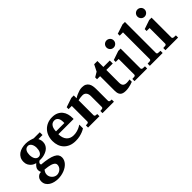

<svg xmlns="http://www.w3.org/2000/svg" viewBox="80 -1716 2923 2923"><g transform="rotate(-45 1541.5 -254.5)"><path d="M387.2 68.8Q387.2 51.3 376.5 38.6Q365.7 25.9 348.6 16.8Q331.5 7.8 310.1 2Q288.6 -3.9 267.1 -7.6Q245.6 -11.2 226.6 -12.9Q207.5 -14.6 194.8 -16.1Q189.9 -8.8 184.6 -1Q179.2 6.8 174.6 16.1Q169.9 25.4 167 36.9Q164.1 48.3 164.1 62Q163.6 85.9 173.3 106.7Q183.1 127.4 198.7 142.8Q214.4 158.2 234.1 167Q253.9 175.8 273.9 175.8Q293.9 175.8 314.2 168.2Q334.5 160.6 350.6 146.7Q366.7 132.8 377 113Q387.2 93.3 387.2 68.8ZM346.2 -335.9Q346.2 -356.4 341.6 -377.2Q336.9 -397.9 327.4 -414.3Q317.9 -430.7 303.7 -440.9Q289.6 -451.2 271 -451.2Q248.5 -451.2 232.9 -441.2Q217.3 -431.2 207.8 -414.6Q198.2 -397.9 194.1 -377.2Q189.9 -356.4 189.9 -335Q189.9 -313 194.6 -291.3Q199.2 -269.5 208.7 -252.7Q218.3 -235.8 233.4 -225.3Q248.5 -214.8 269 -214.8Q289.6 -214.8 304 -225.3Q318.4 -235.8 327.9 -253.2Q337.4 -270.5 341.8 -292.2Q346.2 -314 346.2 -335.9ZM458 -410.2Q463.4 -399.4 467.8 -387.2Q471.7 -376.5 474.9 -363Q478 -349.6 478 -334Q478 -300.3 466.8 -274.7Q455.6 -249 436.8 -230.2Q418 -211.4 393.6 -198.7Q369.1 -186 342.5 -178.7Q315.9 -171.4 289.1 -168.9Q262.2 -166.5 238.8 -168Q230 -162.1 222.9 -155.8Q215.8 -149.4 211.9 -142.3Q208 -135.3 207.8 -127Q207.5 -118.7 211.9 -107.9Q293.9 -101.1 351.8 -88.9Q409.7 -76.7 446.3 -58.6Q482.9 -40.5 499.5 -15.9Q516.1 8.8 516.1 40Q516.1 68.8 505.1 94.2Q494.1 119.6 475.1 140.9Q456.1 162.1 430.2 179Q404.3 195.8 374.3 207.3Q344.2 218.8 311.5 224.9Q278.8 231 246.1 231Q206.5 231 168.2 221.9Q129.9 212.9 99.6 193.8Q69.3 174.8 50.8 145.5Q32.2 116.2 32.2 76.2Q32.2 44.9 43.9 24.2Q55.7 3.4 71.8 -9Q87.9 -21.5 104.7 -25.9Q121.6 -30.3 131.8 -28.8Q125 -42.5 122.1 -57.4Q119.1 -72.3 119.1 -82Q119.1 -94.7 122.6 -106.2Q126 -117.7 132.8 -128.7Q139.6 -139.6 150.1 -150.9Q160.6 -162.1 174.8 -174.8Q161.6 -177.7 140.9 -187Q120.1 -196.3 100.3 -214.1Q80.6 -231.9 66.2 -259Q51.8 -286.1 51.8 -325.2Q51.8 -370.1 69.1 -403.1Q86.4 -436 116.5 -457.5Q146.5 -479 186.8 -489.5Q227.1 -500 272.9 -500Q296.4 -500 317.1 -496.6Q337.9 -493.2 355.7 -488.5Q373.5 -483.9 388.4 -478.5Q403.3 -473.1 416 -469.2H545.9V-410.2Z M910.2 -326.2Q910.2 -350.1 905.8 -371.1Q901.4 -392.1 891.4 -407.5Q881.3 -422.9 865.7 -431.9Q850.1 -440.9 828.1 -440.9Q800.3 -440.9 781.5 -428.5Q762.7 -416 751.2 -396.2Q739.7 -376.5 734.9 -352.1Q730 -327.6 730 -304.2H910.2ZM1053.2 -46.9Q1027.3 -29.8 995.1 -17.1Q967.3 -5.9 928.7 3.2Q890.1 12.2 842.3 12.2Q778.3 12.2 730.7 -7.3Q683.1 -26.9 651.1 -60.8Q619.1 -94.7 603.3 -140.1Q587.4 -185.5 587.4 -237.8Q587.4 -294.4 605.2 -342.5Q623 -390.6 656 -425.5Q689 -460.4 735.6 -480.2Q782.2 -500 839.4 -500Q897.9 -500 938.7 -480.7Q979.5 -461.4 1004.9 -429.4Q1030.3 -397.5 1041.7 -356.4Q1053.2 -315.4 1053.2 -272V-248H725.1Q725.1 -207 735.4 -174.3Q745.6 -141.6 765.4 -118.7Q785.2 -95.7 814 -83.3Q842.8 -70.8 879.4 -70.8Q917.5 -70.8 949 -79.3Q980.5 -87.9 1003.9 -98.6Q1030.8 -111.3 1053.2 -127Z M1426.8 0V-46.9L1463.9 -49.8Q1473.1 -50.8 1479.5 -57.4Q1485.8 -64 1485.8 -73.2V-308.1Q1485.8 -327.1 1481.4 -345.2Q1477.1 -363.3 1467.3 -377.2Q1457.5 -391.1 1441.9 -399.7Q1426.3 -408.2 1403.8 -408.2Q1383.3 -408.2 1365.7 -406Q1348.1 -403.8 1335.4 -401.4Q1320.3 -398.4 1308.1 -395V-73.2Q1308.1 -64 1314.9 -57.4Q1321.8 -50.8 1331.1 -49.8L1360.8 -46.9V0H1116.2V-46.9L1151.9 -49.8Q1161.1 -50.8 1167.5 -57.4Q1173.8 -64 1173.8 -73.2V-408.2H1105V-449.2L1255.9 -500H1308.1V-439Q1334 -456.1 1363.3 -469.2Q1388.2 -480.5 1419.4 -490.2Q1450.7 -500 1482.9 -500Q1525.9 -500 1552.7 -485.1Q1579.6 -470.2 1594.2 -445.8Q1608.9 -421.4 1614 -390.1Q1619.1 -358.9 1619.1 -326.2V-73.2Q1619.1 -64 1626 -57.4Q1632.8 -50.8 1642.1 -49.8L1672.9 -46.9V0Z M2080.1 -22Q2056.6 -12.2 2030.3 -4.9Q2007.8 2 1979.2 7.1Q1950.7 12.2 1919.9 12.2Q1886.7 12.2 1863.5 4.9Q1840.3 -2.4 1825.9 -17.8Q1811.5 -33.2 1805.2 -56.2Q1798.8 -79.1 1798.8 -110.8V-423.8H1732.9V-463.9L1810.1 -509.8L1863.8 -616.2H1933.1V-487.8H2071.8V-423.8H1933.1V-151.9Q1933.1 -104 1954.1 -84.5Q1975.1 -64.9 2015.1 -64.9Q2026.9 -64.9 2038.6 -65.9Q2050.3 -66.9 2059.6 -68.4Q2070.3 -69.8 2080.1 -71.8Z M2116.2 0V-46.9L2162.1 -49.8Q2170.9 -50.8 2177.5 -57.4Q2184.1 -64 2184.1 -73.2V-409.2H2120.1V-450.2L2266.1 -500H2316.9V-73.2Q2316.9 -64 2324 -57.4Q2331.1 -50.8 2339.8 -49.8L2388.2 -46.9V0ZM2331.1 -663.1Q2331.1 -647 2325 -632.8Q2318.8 -618.7 2308.1 -607.9Q2297.4 -597.2 2283.2 -591.1Q2269 -585 2252.9 -585Q2236.8 -585 2222.7 -591.1Q2208.5 -597.2 2198.2 -607.9Q2188 -618.7 2181.9 -632.8Q2175.8 -647 2175.8 -663.1Q2175.8 -679.2 2181.9 -693.4Q2188 -707.5 2198.2 -717.8Q2208.5 -728 2222.7 -734.1Q2236.8 -740.2 2252.9 -740.2Q2269 -740.2 2283.2 -734.1Q2297.4 -728 2308.1 -717.8Q2318.8 -707.5 2325 -693.4Q2331.1 -679.2 2331.1 -663.1Z M2445.8 0V-46.9L2495.1 -49.8Q2504.9 -50.8 2511 -57.1Q2517.1 -63.5 2517.1 -73.2V-648.9H2445.8V-689.9L2599.1 -740.2H2649.9V-73.2Q2649.9 -63.5 2656 -57.1Q2662.1 -50.8 2671.9 -49.8L2722.2 -46.9V0Z M2782.2 0V-46.9L2828.1 -49.8Q2836.9 -50.8 2843.5 -57.4Q2850.1 -64 2850.1 -73.2V-409.2H2786.1V-450.2L2932.1 -500H2982.9V-73.2Q2982.9 -64 2990 -57.4Q2997.1 -50.8 3005.9 -49.8L3054.2 -46.9V0ZM2997.1 -663.1Q2997.1 -647 2991 -632.8Q2984.9 -618.7 2974.1 -607.9Q2963.4 -597.2 2949.2 -591.1Q2935.1 -585 2918.9 -585Q2902.8 -585 2888.7 -591.1Q2874.5 -597.2 2864.3 -607.9Q2854 -618.7 2847.9 -632.8Q2841.8 -647 2841.8 -663.1Q2841.8 -679.2 2847.9 -693.4Q2854 -707.5 2864.3 -717.8Q2874.5 -728 2888.7 -734.1Q2902.8 -740.2 2918.9 -740.2Q2935.1 -740.2 2949.2 -734.1Q2963.4 -728 2974.1 -717.8Q2984.9 -707.5 2991 -693.4Q2997.1 -679.2 2997.1 -663.1Z"/></g></svg>

Font: Charis SIL
Style: Bold
Weight: 700
Foundry: SIL International
Version: Version 4.112